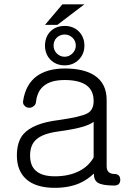

<svg xmlns="http://www.w3.org/2000/svg" viewBox="-20 -858 623 894"><path d="M373 -837.9H270.5L189.5 -742.2H247.1ZM416 -125Q393.6 -85 350.6 -62.5Q302.7 -37.1 235.4 -37.1Q175.8 -37.1 147.5 -62.5Q120.1 -85.9 120.1 -133.8Q120.1 -183.6 149.4 -209Q179.7 -236.3 252.9 -246.1Q326.2 -255.9 368.2 -268.6Q402.3 -279.3 416 -291ZM282.2 -539.1Q200.2 -539.1 150.4 -502.9Q99.6 -464.8 87.9 -389.6Q85 -375 93.8 -366.2Q101.6 -357.4 113.3 -356.4Q126 -355.5 134.8 -362.3Q145.5 -369.1 147.5 -381.8Q152.3 -430.7 181.6 -456.1Q214.8 -485.4 281.2 -485.4Q349.6 -485.4 383.8 -460Q416 -435.5 416 -387.7Q416 -345.7 386.7 -330.1Q356.4 -313.5 252 -298.8Q133.8 -284.2 88.9 -233.4Q58.6 -198.2 58.6 -133.8Q58.6 -62.5 102.5 -23.4Q147.5 16.6 235.4 16.6Q300.8 16.6 350.6 -4.9Q387.7 -21.5 417 -49.8Q417 -19.5 434.6 -7.8Q455.1 5.9 511.7 5.9Q540 5.9 540 -21.5Q539.1 -47.9 512.7 -47.9Q495.1 -47.9 485.4 -57.6Q476.6 -66.4 476.6 -83V-392.6Q476.6 -469.7 419.9 -506.8Q370.1 -539.1 282.2 -539.1ZM229.5 -645.5Q229.5 -668 244.1 -682.6Q259.8 -697.3 281.2 -697.3Q301.8 -697.3 317.4 -682.6Q333 -668 333 -645.5Q333 -625 317.4 -609.4Q301.8 -593.8 281.2 -593.8Q259.8 -593.8 244.1 -609.4Q229.5 -625 229.5 -645.5ZM281.2 -737.3Q241.2 -737.3 214.8 -711.9Q189.5 -685.5 189.5 -645.5Q189.5 -606.4 214.8 -580.1Q241.2 -553.7 281.2 -553.7Q320.3 -553.7 346.7 -580.1Q373 -606.4 373 -645.5Q373 -685.5 346.7 -711.9Q320.3 -737.3 281.2 -737.3Z"/></svg>

Font: Gulim
Style: Regular
Weight: 400
Version: Version 2.21